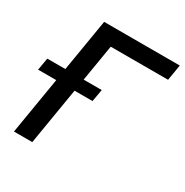

<svg xmlns="http://www.w3.org/2000/svg" viewBox="-185 -862 960 997"><g transform="rotate(30 295.0 -363.5)"><path d="M608.7 -727.3 593 -632.8H249.3L144.2 0H34.4L155.2 -727.3ZM-17.8 -340.9 -5 -414.4H321.4L308.6 -340.9Z"/></g></svg>

Font: Inter UI Medium
Style: Italic
Weight: 500
Italic angle: 9.39999°
Designer: Rasmus Andersson
Foundry: rsms
Version: 3.2;8d6f07862